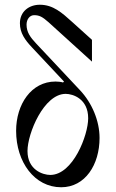

<svg xmlns="http://www.w3.org/2000/svg" viewBox="-20 -778 490 810"><path d="M96 -141C96 -215 165 -382 257 -382C288 -382 352 -361 352 -279C352 -208 288 -40 192 -40C161 -40 96 -61 96 -141ZM48 -226C48 -94 126 12 238 12C340 12 400 -84 400 -196C400 -267 369 -343 317 -398L132 -595C108.3 -620.3 92 -642 92 -674C92 -696 105 -714 124 -714C146 -714 158.9 -707.1 185 -684L368 -518V-610L286 -684C240.8 -724.9 204 -758 148 -758C102 -758 64 -729 64 -680C64 -639 85.4 -609.5 114 -579L250 -434L246 -430C237 -433 222 -434 214 -434C112 -434 48 -338 48 -226Z"/></svg>

Font: Old Standard
Style: Regular
Weight: 400
Designer: Alexey Kryukov <alexios@thessalonica.org.ru>
Version: Version 2.0